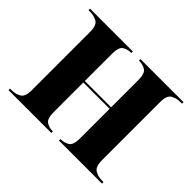

<svg xmlns="http://www.w3.org/2000/svg" viewBox="-123 -715 893 893"><g transform="rotate(45 323.5 -268.0)"><path d="M16 0V-10H28Q52 -10 72.5 -21.5Q93 -33 93 -76V-460Q93 -503 72.5 -514.5Q52 -526 28 -526H16V-536H298V-526H295Q272 -526 254.5 -514.5Q237 -503 237 -460V-281H410V-460Q410 -503 392 -514.5Q374 -526 351 -526H348V-536H631V-526H619Q595 -526 574.5 -514.5Q554 -503 554 -460V-76Q554 -34 574.5 -22Q595 -10 620 -10H631V0H348V-10H351Q374 -10 392 -21.5Q410 -33 410 -76V-271H237V-76Q237 -33 255 -21.5Q273 -10 295 -10H298V0Z"/></g></svg>

Font: Noto Serif Display SemiCondensed
Style: Bold
Weight: 700
Width: 4
Designer: Monotype Design Team
Foundry: Monotype Imaging Inc.
Version: Version 2.009